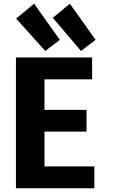

<svg xmlns="http://www.w3.org/2000/svg" viewBox="-20 -1008 624 1036"><path d="M489 8H66V-698H477V-580H220V-415H447V-298H220V-110H489ZM265 -912 357 -988 496 -793 417 -733ZM67 -908 164 -988 303 -793 224 -733Z"/></svg>

Font: Repo
Style: Bold
Weight: 700
Designer: Stefan Peev
Foundry: Context Ltd
Version: Version 001.000